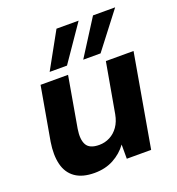

<svg xmlns="http://www.w3.org/2000/svg" viewBox="-136 -856 902 978"><g transform="rotate(-20 315.0 -366.5)"><path d="M211 12Q146 12 107 -15.5Q68 -43 55.5 -94Q43 -145 54 -214L105 -504H254L206 -229Q197 -173 213.5 -143.5Q230 -114 282 -114Q313 -114 340 -128Q367 -142 385.5 -168.5Q404 -195 411 -233L459 -504H609L521 0H389V-77Q360 -37 315 -12.5Q270 12 211 12ZM353 -550 477 -745H597L447 -550ZM171 -550 279 -745H399L265 -550Z"/></g></svg>

Font: DM Sans Black
Style: Italic
Weight: 900
Italic angle: -10°
Designer: Colophon Foundry, Jonny Pinhorn
Foundry: Colophon Foundry
Version: Version 4.004;gftools[0.9.30]